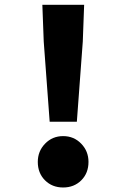

<svg xmlns="http://www.w3.org/2000/svg" viewBox="-20 -790 540 821"><path d="M192.4 -269.5 167 -612.3 161.1 -769.5H339.8L334 -612.3L308.6 -269.5ZM141.6 -97.7Q141.6 -143.6 172.9 -175.8Q204.1 -208 250 -208Q295.9 -208 327.1 -175.8Q358.4 -143.6 358.4 -97.7Q358.4 -49.8 327.6 -19Q296.9 11.7 250 11.7Q203.1 11.7 172.4 -19Q141.6 -49.8 141.6 -97.7Z"/></svg>

Font: Gen Shin Gothic Monospace Heavy
Style: Bold
Weight: 800
Designer: [Source Han Sans]
Ryoko NISHIZUKA  (kana & ideographs); Paul D. Hunt (Latin, Greek & Cyrillic); Wenlong ZHANG  (bopomofo
Version: Version 1.002.20150607